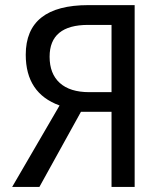

<svg xmlns="http://www.w3.org/2000/svg" viewBox="-20 -734 640 754"><path d="M297.9 -294.9 134.8 0H27.8L213.9 -319.8Q81.1 -367.7 81.1 -519Q81.1 -713.9 327.1 -713.9H508.8V0H418V-294.9ZM418 -636.2H326.2Q174.8 -636.2 174.8 -511.2Q174.8 -444.3 214.8 -408.2Q254.9 -372.1 330.1 -372.1H418Z"/></svg>

Font: Apple Sans Adjectives
Style: Regular
Weight: 400
Monospace: yes
Foundry: Apple Sans Adjectives
Version: Version 0.01